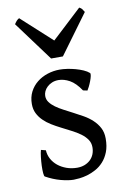

<svg xmlns="http://www.w3.org/2000/svg" viewBox="-84 -771 554 837"><g transform="rotate(-10 193.0 -352.5)"><path d="M341.8 -138.2Q341.8 -103.5 332 -78.9Q322.3 -54.2 306.6 -37.1Q291 -20 272 -9.8Q252.9 0.5 234.4 5.9Q215.8 11.2 199.5 12.9Q183.1 14.6 173.8 14.6Q150.4 14.6 117.4 5.9Q84.5 -2.9 51.8 -21Q48.3 -22.5 47.1 -36.9Q45.9 -51.3 46.6 -70.1Q47.4 -88.9 49.6 -107.9Q51.8 -127 55.2 -138.2L76.2 -132.8Q77.1 -112.3 86.9 -94.2Q96.7 -76.2 113 -63Q129.4 -49.8 151.1 -42Q172.9 -34.2 198.2 -34.2Q215.8 -34.2 230.5 -39.8Q245.1 -45.4 255.9 -55.4Q266.6 -65.4 272.5 -79.6Q278.3 -93.8 278.3 -110.8Q278.3 -130.4 267.8 -145.5Q257.3 -160.6 240.2 -173.1Q223.1 -185.5 201.4 -196.5Q179.7 -207.5 157.2 -219.2Q136.7 -229.5 117.7 -241.2Q98.6 -252.9 83.7 -267.6Q68.8 -282.2 59.8 -300.3Q50.8 -318.4 50.8 -341.8Q50.8 -372.1 63 -395.8Q75.2 -419.4 95.5 -435.5Q115.7 -451.7 141.8 -460.2Q168 -468.8 195.8 -468.8Q210.9 -468.8 229.2 -466.1Q247.6 -463.4 265.4 -458.5Q283.2 -453.6 298.8 -446.8Q314.5 -439.9 324.2 -431.2Q327.1 -428.2 325 -418Q322.8 -407.7 318.1 -395.5Q313.5 -383.3 308.1 -372.6Q302.7 -361.8 299.8 -357.9L280.8 -361.8Q257.3 -397 232.2 -410.9Q207 -424.8 183.1 -424.8Q167 -424.8 154.3 -419.4Q141.6 -414.1 132.6 -405.5Q123.5 -397 118.9 -386.7Q114.3 -376.5 114.3 -366.2Q114.3 -350.6 123.5 -338.1Q132.8 -325.7 147.9 -314.7Q163.1 -303.7 182.4 -293.7Q201.7 -283.7 222.2 -272.9Q243.2 -262.2 264.6 -250Q286.1 -237.8 303.2 -221.9Q320.3 -206.1 331.1 -185.8Q341.8 -165.5 341.8 -138.2ZM220.2 -522.9H168L39.1 -697.3Q42.5 -702.1 44.9 -705.6Q47.4 -709 49.6 -711.4Q51.8 -713.9 54.4 -715.8Q57.1 -717.8 61 -720.2L195.3 -597.7L327.1 -720.2Q335.4 -715.8 338.9 -711.4Q342.3 -707 348.1 -697.3Z"/></g></svg>

Font: Gentium Plus APac
Style: Regular
Weight: 400
Designer: J. Victor Gaultney, Annie Olsen, Iska Routamaa, Becca Hirsbrunner
Foundry: SIL International
Version: Version 5.000